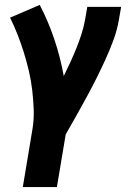

<svg xmlns="http://www.w3.org/2000/svg" viewBox="-20 -548 540 783"><path d="M212 215H73L112 -19Q119 -60 117.5 -100Q116 -140 111.5 -179.5Q107 -219 98 -257.5Q89 -296 77.5 -333Q66 -370 52 -406Q38 -442 21 -476L142 -528Q177 -461 201.5 -388Q226 -315 240 -238Q254 -266 267 -294.5Q280 -323 291.5 -351.5Q303 -380 312.5 -409.5Q322 -439 327 -468L336 -520H474L465 -468Q458 -427 443.5 -387Q429 -347 411 -307.5Q393 -268 373.5 -229Q354 -190 333 -151.5Q312 -113 291 -75.5Q270 -38 248 0Z"/></svg>

Font: Iosevka Heavy Oblique
Style: Regular
Weight: 900
Italic angle: -9°
Monospace: yes
Designer: Belleve Invis
Foundry: Belleve Invis
Version: Version 32.5.0; ttfautohint (v1.8.4)